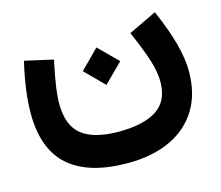

<svg xmlns="http://www.w3.org/2000/svg" viewBox="-89 -499 965 837"><g transform="rotate(-15 393.0 -80.5)"><path d="M304.2 -216.3 388.2 -300.8 473.1 -216.3 388.2 -131.8ZM547.4 -322.8 673.8 -383.3Q751 -209 751 -97.7Q751 4.9 706.8 76.2Q662.6 147.5 582 184.6Q501.5 221.7 391.6 221.7Q216.3 221.7 126.7 143.8Q37.1 65.9 37.1 -97.2Q37.1 -143.6 44.4 -200.4Q51.8 -257.3 67.9 -326.7L195.8 -297.9Q179.7 -221.7 173.8 -179.2Q168 -136.7 168 -105.5Q168 -6.8 222.4 36.1Q276.9 79.1 388.2 79.1Q501 79.1 560.1 40.3Q619.1 1.5 619.1 -85.4Q619.1 -126 603 -179.2Q586.9 -232.4 547.4 -322.8Z"/></g></svg>

Font: Estedad-FD Bold
Style: Regular
Weight: 700
Designer: Amin Abedi
Version: Version 7.3